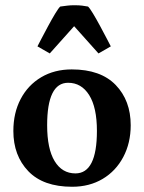

<svg xmlns="http://www.w3.org/2000/svg" viewBox="-20 -697 550 733"><path d="M31 -197Q31 -266 58.9 -319Q86.7 -372 137.1 -402Q187.5 -432 253.9 -432Q364.3 -432 421.7 -372.5Q479 -313 479 -219Q479 -151 450.6 -97.5Q422.3 -44 371.9 -14Q321.6 16 255.3 16Q145 16 88 -43.5Q31 -103 31 -197ZM160 -219Q160 -129 188.5 -82Q217 -35 268 -35Q350 -35 350 -197.3Q350 -287 320.4 -334Q290.9 -381 240 -381Q160 -381 160 -219ZM123 -520Q126 -526 137.5 -548Q149 -570 163.5 -597Q178 -624 191 -645.5Q204 -667 210 -672Q225 -674 237 -675.5Q249 -677 263 -677Q283 -677 293.5 -675.5Q304 -674 316 -672Q322 -667 335 -645.5Q348 -624 362.5 -597Q377 -570 388.5 -548Q400 -526 403 -520L356 -493L263 -597L170 -493Z"/></svg>

Font: Buenard
Style: Regular
Weight: 400
Version: Version 2.000